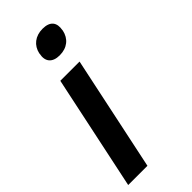

<svg xmlns="http://www.w3.org/2000/svg" viewBox="-296 -551 762 762"><g transform="rotate(-45 85.5 -169.5)"><path d="M176 -447V-449C183 -486 167 -509 124 -509C83 -509 54 -486 46 -449V-447C38 -409 57 -386 98 -386C140 -386 168 -409 176 -447ZM-74 170H34L136 -313H28Z"/></g></svg>

Font: LT Wave Text Medium Italic
Style: Regular
Weight: 500
Designer: Daniel Lyons
Version: Version 2.5 (Glyphs App)